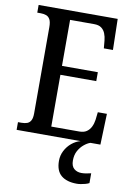

<svg xmlns="http://www.w3.org/2000/svg" viewBox="-102 -777 750 1081"><g transform="rotate(10 273.0 -237.0)"><path d="M29 0V-44H49Q68 -44 81.5 -49Q95 -54 102.5 -68Q110 -82 110 -108V-601Q110 -631 102 -645.5Q94 -660 80 -665Q66 -670 49 -670H29V-714H481L485 -537H433L429 -581Q427 -603 419.5 -621.5Q412 -640 397 -651Q382 -662 356 -662H218V-399H423V-348H218V-52H378Q404 -52 420 -63Q436 -74 445 -92.5Q454 -111 457 -133L462 -177H514L508 0ZM415 240Q357 240 325.5 213.5Q294 187 294 130Q294 99 308 72Q322 45 345 26Q368 7 395 0H451Q433 6 414.5 21.5Q396 37 383.5 60Q371 83 371 115Q371 147 388 161.5Q405 176 430 176Q442 176 455.5 174Q469 172 485 168V224Q476 229 463 232.5Q450 236 437.5 238Q425 240 415 240Z"/></g></svg>

Font: Noto Serif Khmer Condensed Medium
Style: Regular
Weight: 500
Width: 3
Designer: Danh Hong and the Monotype Design Team
Foundry: Monotype Imaging Inc.
Version: Version 2.004